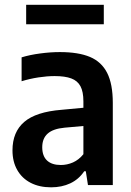

<svg xmlns="http://www.w3.org/2000/svg" viewBox="-20 -771 546 800"><path d="M450 -342V0H346.5L337.5 -57.5H331Q308.5 -24 273 -7.2Q237.5 9.5 193 9.5Q144 9.5 107.8 -9.2Q71.5 -28 51.8 -62.8Q32 -97.5 32 -144.5Q32 -221 81 -263Q130 -305 236.5 -313.5L327.5 -322V-348.5Q327.5 -389 315.2 -411.8Q303 -434.5 277 -444.2Q251 -454 207.5 -454Q176.5 -454 140.2 -448.5Q104 -443 70 -432.5V-532Q104 -542.5 147 -548.2Q190 -554 229.5 -554Q306.5 -554 354.8 -533.8Q403 -513.5 426.5 -467.2Q450 -421 450 -342ZM327.5 -128.5V-246L249 -239Q201 -234.5 178.5 -214.2Q156 -194 156 -157.5Q156 -121 176 -102.2Q196 -83.5 233.5 -83.5Q259.5 -83.5 284 -94.2Q308.5 -105 327.5 -128.5ZM89 -670V-751H412.5V-670Z"/></svg>

Font: Encode Sans Semi Condensed SmBd
Style: Regular
Weight: 600
Width: 4
Designer: Multiple Designers
Foundry: Impallari Type
Version: Version 2.000